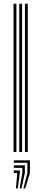

<svg xmlns="http://www.w3.org/2000/svg" viewBox="-20 -820 223 1036"><path d="M114.5 0V-800H130V0ZM53 0V-800H68.5V0ZM83.8 0V-800H99.2V0ZM106.2 196.5 127.8 113V58.5H54.5V45H141.5V113L116.5 196.5ZM66 196.5 73.2 113H54.5V99.5H87V113L76 196.5ZM86 196.5 100.5 113V85.8H54.5V72.2H114.2V113L96.2 196.5Z"/></svg>

Font: Big Shoulders Inline Display Thin Medium
Style: Regular
Weight: 500
Version: Version 2.002